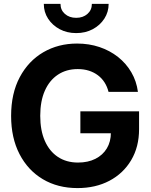

<svg xmlns="http://www.w3.org/2000/svg" viewBox="-20 -964 782 995"><path d="M381.8 10.7Q279.3 10.7 201.9 -35.4Q124.5 -81.5 81.1 -165.5Q37.6 -249.5 37.6 -363.3Q37.6 -480 82.5 -564.2Q127.4 -648.4 204.8 -693.4Q282.2 -738.3 379.4 -738.3Q441.4 -738.3 495.4 -720.2Q549.3 -702.1 591.6 -668.7Q633.8 -635.3 660.6 -589.4Q687.5 -543.5 694.8 -487.8H542.5Q535.6 -515.1 521.7 -536.9Q507.8 -558.6 487.3 -574Q466.8 -589.4 440.7 -597.7Q414.6 -606 382.8 -606Q323.7 -606 280 -576.9Q236.3 -547.9 212.4 -493.9Q188.5 -439.9 188.5 -363.8Q188.5 -288.1 212.4 -233.9Q236.3 -179.7 280.3 -150.6Q324.2 -121.6 384.3 -121.6Q436 -121.6 474.4 -140.9Q512.7 -160.2 533.7 -195.1Q554.7 -230 554.7 -276.9L588.4 -273.4H396.5V-387.2H700.7V-294.9Q700.7 -202.6 659.7 -133.8Q618.7 -64.9 546.9 -27.1Q475.1 10.7 381.8 10.7ZM375 -792.5Q327.1 -792.5 289.3 -812.7Q251.5 -833 229.2 -867.2Q207 -901.4 207 -943.8H293.5Q293.5 -912.1 316.4 -891.8Q339.4 -871.6 375 -871.6Q410.2 -871.6 433.1 -891.8Q456.1 -912.1 456.1 -943.8H543Q543 -901.9 520.8 -867.4Q498.5 -833 460.7 -812.7Q422.9 -792.5 375 -792.5Z"/></svg>

Font: Inter 24pt
Style: Bold
Weight: 700
Designer: Rasmus Andersson
Foundry: rsms
Version: Version 4.001;git-66647c0bb